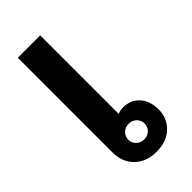

<svg xmlns="http://www.w3.org/2000/svg" viewBox="-196 -643 703 703"><g transform="rotate(-45 155.5 -291.5)"><path d="M52 -103V-593H168V-187Q183 -192 196 -192Q235 -192 259 -165.5Q283 -139 283 -94Q283 -49 251.5 -19.5Q220 10 168 10Q116 10 84 -21Q52 -52 52 -103ZM210 -94Q210 -112 198 -123.5Q186 -135 168 -135Q150 -135 138 -123.5Q126 -112 126 -94Q126 -77 138.5 -65.5Q151 -54 168 -54Q186 -54 198 -65.5Q210 -77 210 -94Z"/></g></svg>

Font: Niramit SemiBold
Style: Regular
Weight: 600
Designer: Katatrad Aksorn Co.,Ltd.
Foundry: Cadson Demak Co.,Ltd.
Version: Version 1.001; ttfautohint (v1.6)